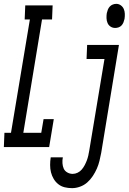

<svg xmlns="http://www.w3.org/2000/svg" viewBox="-46 -763 668 996"><path d="M-26 0 -23 -74H11L109 -662H82L85 -735H227L224 -662H172L75 -74H168L180 -145H233L209 0ZM552 -618Q538 -618 527.5 -625Q517 -632 512 -643.5Q507 -655 506.5 -668.5Q506 -682 508 -695Q510 -704 513.5 -713Q517 -722 523.5 -729Q530 -736 539 -739.5Q548 -743 557 -743Q570 -743 580.5 -735.5Q591 -728 596 -716.5Q601 -705 601.5 -691.5Q602 -678 600 -665Q598 -656 594.5 -647Q591 -638 584.5 -631Q578 -624 569 -621Q560 -618 552 -618ZM328 213Q308 213 289.5 208.5Q271 204 256.5 192.5Q242 181 232.5 165Q223 149 218.5 131Q214 113 214 93Q214 73 217 54Q217 53 217 53Q217 53 217 53H280Q280 53 280 53Q280 53 280 53Q277 68 278 83.5Q279 99 284.5 111.5Q290 124 303 131.5Q316 139 331 139Q344 139 356.5 133Q369 127 378 116.5Q387 106 393.5 93.5Q400 81 404.5 69Q409 57 412 44Q415 31 417 18L496 -457H403L406 -530H571L479 30Q475 51 470 71.5Q465 92 456.5 111.5Q448 131 435.5 150Q423 169 406.5 183.5Q390 198 369 205.5Q348 213 328 213Z"/></svg>

Font: Iosevka Slab Extended Oblique
Style: Regular
Weight: 400
Width: 7
Italic angle: -9°
Monospace: yes
Designer: Belleve Invis
Foundry: Belleve Invis
Version: Version 11.1.0; ttfautohint (v1.8.3)